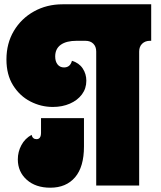

<svg xmlns="http://www.w3.org/2000/svg" viewBox="-20 -720 749 894"><path d="M10 -443Q10 -518 44.5 -576Q79 -634 138.5 -667Q198 -700 271 -700H684V-530H678Q656 -530 642 -516.5Q628 -503 628 -480V144H428V-480Q428 -503 414.5 -516.5Q401 -530 378 -530H336Q289 -530 263 -511.5Q237 -493 237 -457Q237 -434 248 -420Q259 -406 278 -406Q307 -406 315 -437Q348 -427 365 -401.5Q382 -376 382 -344Q382 -308 361.5 -280.5Q341 -253 305.5 -237.5Q270 -222 226 -222Q171 -222 121.5 -247.5Q72 -273 41 -322.5Q10 -372 10 -443ZM63 22Q63 -13 79.5 -44Q96 -75 127 -92Q132 -72 150 -72Q171 -72 171 -102V-170H371V-38Q371 57 329.5 105.5Q288 154 214 154Q146 154 104.5 117Q63 80 63 22Z"/></svg>

Font: Exile
Style: Regular
Weight: 400
Designer: Bartłomiej Rózga @rozgatype
Version: Version 1.000; ttfautohint (v1.8.4.7-5d5b)